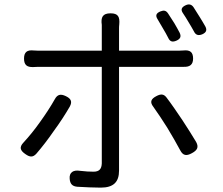

<svg xmlns="http://www.w3.org/2000/svg" viewBox="-20 -823 1020 879"><path d="M778 -717C768 -733 758 -748 749 -762C740 -775 730 -777 715 -771C695 -763 690 -752 702 -734C710 -721 718 -707 726 -693C735 -678 743 -664 750 -650C758 -632 770 -629 788 -637C806 -645 811 -656 802 -674C795 -687 787 -702 778 -717ZM895 -744C885 -760 875 -776 866 -790C857 -803 845 -806 830 -799C811 -790 806 -779 818 -762C826 -750 835 -736 843 -722C852 -708 860 -693 868 -679C876 -662 889 -659 906 -666C924 -674 929 -685 920 -702C913 -715 904 -729 895 -744ZM163 -264C139 -230 113 -198 88 -171C67 -149 72 -134 97 -117C117 -103 131 -102 147 -120C172 -149 200 -185 226 -223C254 -261 280 -301 300 -336C312 -359 304 -372 281 -383C258 -394 243 -391 231 -369C213 -337 189 -300 163 -264ZM815 -273C790 -310 765 -347 742 -377C729 -394 715 -393 696 -383C671 -370 665 -356 682 -334C702 -306 724 -273 746 -238C767 -203 788 -167 805 -135C818 -110 834 -108 859 -122C883 -135 891 -149 878 -173C860 -203 838 -238 815 -273ZM309 -591H173C158 -591 145 -591 133 -592C104 -595 90 -584 90 -555C90 -526 103 -515 132 -516C145 -517 159 -517 173 -517H310H446V-510C446 -463 446 -129 446 -75C445 -49 434 -37 408 -37C392 -37 370 -38 346 -41C316 -46 296 -34 299 -4C301 19 311 30 334 32C369 34 410 36 441 36C500 36 525 10 525 -42C525 -112 525 -429 525 -510V-517H785C796 -517 809 -517 821 -517C849 -516 864 -527 864 -555C864 -584 850 -595 821 -592C808 -591 795 -591 784 -591H525V-691C525 -697 525 -704 526 -711C529 -746 521 -762 486 -762C450 -762 441 -744 446 -709C446 -703 446 -697 446 -692V-591Z"/></svg>

Font: GenSenRounded2 TW R
Style: Regular
Weight: 400
Version: Version 2.100;PS 2.1;hotconv 16.6.51;makeotf.lib2.5.65220 DE